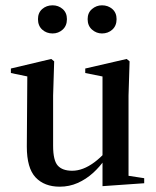

<svg xmlns="http://www.w3.org/2000/svg" viewBox="-20 -690 589 723"><path d="M205 13Q147 13 114 -22Q81 -57 81 -138L83 -426L108 -397L21 -415V-432L173 -468L184 -459L180 -330V-141Q180 -86 197.5 -66.5Q215 -47 252 -47Q272 -47 293 -55Q314 -63 335.5 -79Q357 -95 378 -118L383 -90H375Q356 -62 330 -38.5Q304 -15 272.5 -1Q241 13 205 13ZM366 11V-86V-89V-402L301 -415V-432L457 -468L468 -459L464 -330V-28L523 -19V0ZM178 -564Q155 -564 139 -578.5Q123 -593 123 -618Q123 -642 139 -656Q155 -670 178 -670Q200 -670 216 -656Q232 -642 232 -618Q232 -593 216 -578.5Q200 -564 178 -564ZM364 -564Q343 -564 326.5 -578.5Q310 -593 310 -618Q310 -642 326.5 -656Q343 -670 364 -670Q387 -670 403 -656Q419 -642 419 -618Q419 -593 403 -578.5Q387 -564 364 -564Z"/></svg>

Font: Source Serif 4 60pt SemiBold
Style: Regular
Weight: 600
Version: Version 4.004;hotconv 1.0.116;makeotfexe 2.5.65601